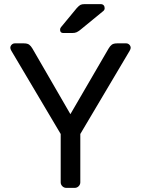

<svg xmlns="http://www.w3.org/2000/svg" viewBox="-20 -910 683 930"><path d="M30 0ZM342 0H301Q290 0 282 -8Q274 -16 274 -27V-261L35 -664Q30 -673 30 -678Q30 -687 36.5 -693.5Q43 -700 52 -700H95Q113 -700 121.5 -693.5Q130 -687 137 -675L321 -357L506 -675Q513 -687 521.5 -693.5Q530 -700 548 -700H591Q600 -700 606.5 -693.5Q613 -687 613 -678Q613 -673 608 -664L369 -261V-27Q369 -16 361 -8Q353 0 342 0ZM389 -890H468Q477 -890 482 -884.5Q487 -879 487 -870Q487 -863 482 -858L371 -767Q360 -758 351.5 -754Q343 -750 329 -750H287Q271 -750 271 -766Q271 -774 276 -779L352 -871Q363 -883 370 -886.5Q377 -890 389 -890Z"/></svg>

Font: Hezaedrus
Style: Regular
Weight: 400
Designer: Hubert & Fischer
Foundry: Hubert & Fischer
Version: Version 1.10;September 3, 2019;FontCreator 11.5.0.2425 64-bi